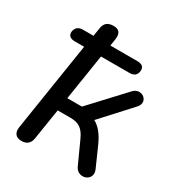

<svg xmlns="http://www.w3.org/2000/svg" viewBox="-171 -826 881 947"><g transform="rotate(30 269.5 -352.5)"><path d="M90 7C119 7 137 -7 142 -37L170 -213H243C288 -213 315 -198 338 -146L394 -23C418 32 503 5 477 -55L426 -170C404 -218 379 -247 350 -262L501 -427C541 -472 477 -519 439 -477L264 -289H181L222 -550H384C410 -550 425 -562 427 -587C429 -609 415 -620 389 -620H235L241 -659C247 -696 231 -712 202 -712C170 -712 151 -700 146 -665L139 -620H78C54 -620 38 -607 35 -583C33 -562 47 -550 73 -550H126L47 -46C42 -12 58 7 90 7Z"/></g></svg>

Font: SN Pro Medium
Style: Italic
Weight: 400
Italic angle: -9°
Designer: Tobias Whetton
Foundry: Supernotes
Version: Version 1.001;Glyphs 3.2 (3249)